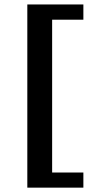

<svg xmlns="http://www.w3.org/2000/svg" viewBox="-20 -750 434 882"><path d="M105.5 112V-729.5H363V-659.5H219.5V42.5H363V112Z"/></svg>

Font: Newsreader 7pt Medium
Style: Regular
Weight: 500
Designer: Hugues Gentile
Foundry: Production Type
Version: Version 1.003